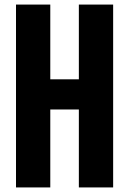

<svg xmlns="http://www.w3.org/2000/svg" viewBox="-20 -820 565 840"><path d="M50 0V-800H200V-473H325V-800H475V0H325V-341H200V0Z"/></svg>

Font: Big Shoulders Text Thin Black
Style: Regular
Weight: 900
Version: Version 2.002